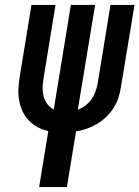

<svg xmlns="http://www.w3.org/2000/svg" viewBox="-20 -755 563 775"><path d="M138 0 175 -226Q152 -231 131.5 -242Q111 -253 95.5 -269.5Q80 -286 70.5 -307Q61 -328 57 -351.5Q53 -375 54.5 -399Q56 -423 60 -448L107 -735H204L155 -434Q152 -416 152 -398.5Q152 -381 156.5 -364.5Q161 -348 171.5 -334.5Q182 -321 197 -313L266 -735H364L294 -312Q310 -318 324.5 -329Q339 -340 349 -354Q359 -368 365 -384.5Q371 -401 374 -417L426 -735H523L468 -403Q465 -382 458 -360.5Q451 -339 438.5 -319.5Q426 -300 409 -283.5Q392 -267 372 -255Q352 -243 330.5 -235.5Q309 -228 287 -225L250 0Z"/></svg>

Font: Iosevka
Style: Bold Italic
Weight: 700
Italic angle: -9°
Monospace: yes
Designer: Belleve Invis
Foundry: Belleve Invis
Version: Version 32.5.0; ttfautohint (v1.8.4)